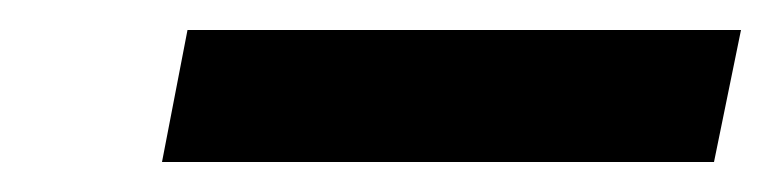

<svg xmlns="http://www.w3.org/2000/svg" viewBox="-20 -742 514 128"><path d="M105 -722H474L456 -634H88Z"/></svg>

Font: Albert Sans SemiBold
Style: Italic
Weight: 600
Italic angle: -11.25°
Designer: Andreas Rasmussen
Foundry: a.Foundry
Version: Version 1.025